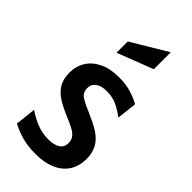

<svg xmlns="http://www.w3.org/2000/svg" viewBox="-240 -807 873 873"><g transform="rotate(45 196.0 -371.0)"><path d="M188 10Q138.5 10 101 -0.5Q63.5 -11 31 -28L42 -127.5Q72.5 -106.5 107.8 -92.2Q143 -78 182 -78Q219.5 -78 239.8 -91.5Q260 -105 260 -131Q260 -151 249.8 -164.5Q239.5 -178 218.8 -188.8Q198 -199.5 167.5 -212.5Q128.5 -228.5 98.8 -247Q69 -265.5 52.5 -292.8Q36 -320 36 -361.5Q36 -403 56.5 -435.5Q77 -468 116 -486.8Q155 -505.5 211 -505.5Q255 -505.5 288.2 -495.5Q321.5 -485.5 349 -470L338 -373.5Q310.5 -394.5 281.8 -408Q253 -421.5 215.5 -421.5Q182.5 -421.5 162.8 -407.8Q143 -394 143 -368Q143 -339 167 -324.2Q191 -309.5 242 -288Q271 -275.5 294.5 -261.8Q318 -248 334.8 -230.8Q351.5 -213.5 360.2 -190.8Q369 -168 369 -137.5Q369 -93.5 348.5 -60.2Q328 -27 287.5 -8.5Q247 10 188 10ZM123.5 -576V-648.5L296.5 -752V-643Z"/></g></svg>

Font: Cabin SemiCondensed SemiBold
Style: Regular
Weight: 600
Width: 4
Designer: Pablo Impallari
Foundry: Pablo Impallari. http://www.impallari.com Igino Marini. http://www.ikern.com
Version: Version 3.001